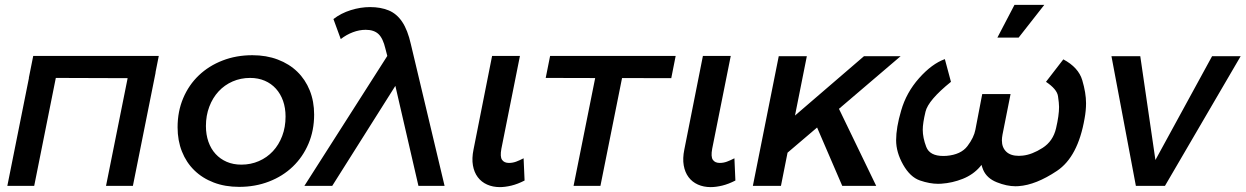

<svg xmlns="http://www.w3.org/2000/svg" viewBox="-20 -761 5099 786"><path d="M116 -532H630L616.5 -464H617L524 0H414L502.5 -441L208.5 -442L120 0H10L98.5 -442H98Z M1013 -535Q1070.5 -535 1117.2 -517.2Q1164 -499.5 1197 -467.5Q1230 -435.5 1248 -390.8Q1266 -346 1266 -292Q1266 -227 1242.8 -172.5Q1219.5 -118 1178.5 -78.8Q1137.5 -39.5 1081.2 -17.8Q1025 4 959 4Q901.5 4 855 -13.8Q808.5 -31.5 775.5 -63.8Q742.5 -96 724.8 -140.8Q707 -185.5 707 -240Q707 -305 730 -359.2Q753 -413.5 794 -452.5Q835 -491.5 891 -513.2Q947 -535 1013 -535ZM1004 -442Q965.5 -442 932.2 -427.5Q899 -413 874.8 -386.8Q850.5 -360.5 836.8 -324.2Q823 -288 823 -245Q823 -210 833.2 -180.8Q843.5 -151.5 862.5 -130.8Q881.5 -110 908.2 -98.5Q935 -87 968 -87Q1006.5 -87 1039.8 -101.5Q1073 -116 1097.2 -142Q1121.5 -168 1135.2 -204.2Q1149 -240.5 1149 -284Q1149 -319 1138.8 -348Q1128.5 -377 1109.5 -398Q1090.5 -419 1063.8 -430.5Q1037 -442 1004 -442Z M1565.5 -532 1558 -561Q1548 -604 1529.5 -621.5Q1511 -639 1477 -639Q1451 -639 1424.5 -629Q1398 -619 1375 -601L1345 -683Q1376 -707 1416 -719.5Q1456 -732 1495 -732Q1538 -732 1571 -718.5Q1604 -705 1626.5 -671.5Q1649 -638 1662 -580L1800 0H1693L1598.5 -409.5L1340 0H1226Z M1994.5 -532H2108.5L2032.5 -152Q2026.5 -119.5 2035.2 -106.8Q2044 -94 2063.5 -94Q2078.5 -94 2092.8 -99.2Q2107 -104.5 2123.5 -113L2127.5 -22Q2099.5 -7.5 2073.5 -1.2Q2047.5 5 2026.5 5Q1997.5 5 1974 -5.5Q1950.5 -16 1935.8 -35.8Q1921 -55.5 1916 -84Q1911 -112.5 1918.5 -149Z M2232 -532H2746L2728 -441L2526.5 -441.5L2438 0H2328L2416.5 -441.5L2214 -442Z M2857.5 -532H2971.5L2895.5 -152Q2889.5 -119.5 2898.2 -106.8Q2907 -94 2926.5 -94Q2941.5 -94 2955.8 -99.2Q2970 -104.5 2986.5 -113L2990.5 -22Q2962.5 -7.5 2936.5 -1.2Q2910.5 5 2889.5 5Q2860.5 5 2837 -5.5Q2813.5 -16 2798.8 -35.8Q2784 -55.5 2779 -84Q2774 -112.5 2781.5 -149Z M3283 -531 3234.5 -288 3517 -531H3667L3414.5 -315.5L3567 0H3428L3325 -239L3204 -136L3177 0H3062L3168 -531Z M4333 -518Q4395 -485 4410.5 -432.8Q4426 -380.5 4426 -338.5Q4426 -308 4420 -276Q4393 -119 4307 -61.5Q4221 -4 4150 1Q4144 1.5 4137.5 1.5Q4101.5 1.5 4060.8 -14.8Q4020 -31 4005 -65.5Q4001 -75 3998 -86Q3995 -82 3992 -78.5Q3964 -46 3921.5 -29Q3879 -12 3834 -9Q3827 -8.5 3820.5 -8.5Q3786 -8.5 3746 -22.2Q3706 -36 3677.2 -86.8Q3648.5 -137.5 3648.5 -187Q3648.5 -238.5 3669 -308Q3690 -382 3742.5 -441Q3795 -500 3848 -519L3873 -426Q3780 -351 3768.8 -303.8Q3757.5 -256.5 3757.5 -230Q3757.5 -197 3771.8 -159.8Q3786 -122.5 3841.5 -122.5Q3848 -122.5 3855 -123Q3914 -128 3940.5 -163Q3967 -198 3973 -230L4001 -376H4117L4084 -210Q4081.5 -197 4081.5 -186Q4081.5 -157.5 4099.2 -140.2Q4117 -123 4151 -123Q4158.5 -123 4167 -124Q4205 -128 4248 -155.5Q4291 -183 4303.2 -235.8Q4315.5 -288.5 4315.5 -323Q4315.5 -338.5 4311.2 -367.2Q4307 -396 4262 -426ZM4063 -607 4133 -741H4255L4150 -607Z M5059 -531 4749 0H4630L4530 -531H4648L4710 -106L4942 -531Z"/></svg>

Font: Argentum Sans
Style: Italic
Weight: 400
Italic angle: -11.3099°
Designer: Julieta Ulanovsky, Owen Earl, Rasmus Andersson, Cristiano Sobral
Foundry: The Argentum Sans Project Authors
Version: Version 3.131; ttfautohint (v1.8.4.7-5d5b-dirty)